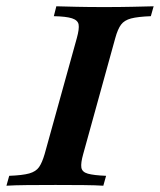

<svg xmlns="http://www.w3.org/2000/svg" viewBox="-37 -591 508 611"><path d="M-16.5 0 -7.7 -31.5Q35 -33.1 56.2 -39.1Q77.5 -45.2 87.3 -59.3Q97.1 -73.4 105.1 -100.8L207.6 -470.2Q215.6 -499.2 213.2 -512.9Q210.8 -526.6 192.2 -532.7Q173.6 -538.7 134.3 -539.5L142.3 -571Q166.9 -570.2 205.9 -569.4Q244.9 -568.5 294.7 -568.5Q343.2 -568.5 383.6 -569.4Q424 -570.2 451.9 -571L443 -539.5Q401.7 -537.9 380.2 -532.3Q358.7 -526.6 348.3 -512.7Q337.8 -498.8 329.8 -469.7L227.8 -100.8Q219.7 -72.2 221.9 -57.9Q224.1 -43.5 242.7 -38.3Q261.3 -33.1 300.6 -31.5L291.8 0Q268 -1.6 228.4 -2Q188.9 -2.4 139.8 -2.4Q88.8 -2.4 48.8 -2Q8.8 -1.6 -16.5 0Z"/></svg>

Font: Playfair 5pt SemiExpanded Light 12pt
Style: Italic
Weight: 300
Italic angle: -15.6°
Version: Version 2.000;gftools[0.9.28]